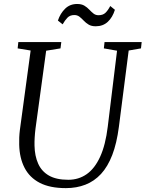

<svg xmlns="http://www.w3.org/2000/svg" viewBox="-20 -960 750 990"><path d="M643.5 -699.5 593 -306Q582 -221 558.8 -160.8Q535.5 -100.5 500.8 -63Q466 -25.5 420.5 -7.8Q375 10 319.5 10Q237.5 10 185 -17.2Q132.5 -44.5 106.5 -95Q80.5 -145.5 79 -214Q78.5 -232 79.2 -251Q80 -270 82.5 -290L138 -699.5L71 -710.5L74.5 -743H296L292 -710.5L218 -698.5L163 -296.5Q160 -272 158.8 -250.5Q157.5 -229 158 -209Q159 -156 176.8 -116.2Q194.5 -76.5 232.2 -54.8Q270 -33 332 -33Q385.5 -33 427 -62Q468.5 -91 496.2 -151.5Q524 -212 535.5 -306L583.5 -698.5L515.5 -710.5L519 -743H710.5L707 -710.5ZM473.5 -824.5Q451.5 -824.5 437 -833.2Q422.5 -842 411.8 -853.5Q401 -865 389.8 -873.8Q378.5 -882.5 363.5 -882.5Q341 -882.5 327.8 -868.8Q314.5 -855 303 -834.5L278.5 -854Q291 -891 315.8 -915.2Q340.5 -939.5 378 -939.5Q400.5 -939.5 415 -930.8Q429.5 -922 440.2 -910.5Q451 -899 462 -890.2Q473 -881.5 488 -881.5Q510.5 -881.5 523.5 -893.8Q536.5 -906 548.5 -929L572.5 -909.5Q560.5 -870.5 535.8 -847.5Q511 -824.5 473.5 -824.5Z"/></svg>

Font: Merriweather 60pt Light
Style: Italic
Weight: 300
Italic angle: -7.8°
Version: Version 2.101